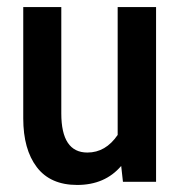

<svg xmlns="http://www.w3.org/2000/svg" viewBox="-20 -516 511 545"><path d="M423 -496V0H329L324 -45Q278 9 199 9Q123 9 84.5 -41.5Q46 -92 46 -180V-496H154V-194Q154 -83 228 -83Q280 -83 314 -133V-496Z"/></svg>

Font: Cabin Condensed SemiBold
Style: Regular
Weight: 600
Width: 3
Designer: Pablo Impallari
Foundry: Pablo Impallari. http://www.impallari.com Igino Marini. http://www.ikern.com
Version: Version 2.001